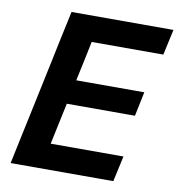

<svg xmlns="http://www.w3.org/2000/svg" viewBox="-80 -786 799 859"><g transform="rotate(10 319.5 -356.5)"><path d="M25 0Q37 -57.5 48.5 -111.5Q60 -166 74.5 -233.5L125 -472.5Q139.5 -542 151.2 -597.5Q163 -653 176 -713H639L613.5 -596.5H288Q281 -563 274 -528.5Q266.5 -493.5 258 -453.5L250 -415.5H559L536 -305H226.5L216 -256Q207.5 -217 200.5 -183Q193.5 -149 186.5 -116.5H517L491.5 0Z"/></g></svg>

Font: Heraclito SemiBold
Style: Italic
Weight: 600
Italic angle: -12°
Designer: Kostas Bartsokas (font) & Cristiano Sobral (main changes)
Foundry: Kostas Bartsokas (font) & Cristiano Sobral (main changes)
Version: Version 1.00;July 8, 2020;FontCreator 13.0.0.2655 64-bit